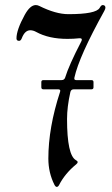

<svg xmlns="http://www.w3.org/2000/svg" viewBox="-20 -543 444 762"><path d="M45.4 -390.6Q45.4 -424.3 78.1 -483.9Q99.6 -522.9 122.1 -522.9Q128.9 -522.9 135.7 -519.5Q201.2 -486.8 251.5 -486.8Q361.3 -486.8 375.5 -511.7Q381.8 -522.9 387.2 -522.9Q398.4 -522.9 398.4 -512.2Q398.4 -507.8 393.6 -499Q293.9 -319.3 275.4 -235.4Q274.9 -232.9 274.9 -231.4Q274.9 -225.1 282.7 -225.1H342.8Q351.1 -225.1 351.1 -217.3V-196.8Q351.1 -188.5 342.8 -188.5H272.9Q261.7 -188.5 259.3 -177.7Q246.1 -119.1 246.1 -70.8Q246.1 73.7 281.7 92.8Q288.1 96.2 288.1 100.3Q288.1 104.5 282.7 108.9Q237.8 145.5 214.4 191.4Q210.4 198.7 205.3 198.7Q200.2 198.7 195.8 189.9Q171.9 142.1 171.9 86.4Q171.9 -36.6 218.3 -178.2Q219.2 -180.7 219.2 -182.6Q219.2 -188.5 210.4 -188.5H152.3Q144 -188.5 144 -196.8V-217.3Q144 -225.1 152.3 -225.1H224.1Q234.9 -225.1 238.3 -234.4Q253.4 -283.7 301.8 -377Q304.7 -382.3 304.7 -385.7Q304.7 -391.1 297.4 -391.1H293.9Q272.5 -388.7 247.6 -388.7Q173.8 -388.7 124 -416Q111.8 -422.9 100.1 -422.9Q78.6 -422.9 66.4 -391.1Q62.5 -380.9 55.7 -380.9Q45.4 -380.9 45.4 -390.6Z"/></svg>

Font: UnifrakturMaguntia21
Style: Book
Weight: 400
Designer: j. 'mach' wust, Gerrit Ansmann, Georg Duffner, based on a font by Peter Wiegel, original typeface by Carl Albert Fahrenw
Version: Version 2017-03-19